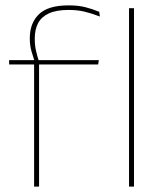

<svg xmlns="http://www.w3.org/2000/svg" viewBox="-20 -695 603 715"><path d="M235.5 -675Q271.5 -675 298 -668.2Q324.5 -661.5 349.5 -651L352 -633.5Q323.5 -644.5 296.5 -651.2Q269.5 -658 235.5 -658Q190 -658 162.2 -645.2Q134.5 -632.5 122 -609Q109.5 -585.5 109.5 -552V-549Q109.5 -525 114.5 -504.2Q119.5 -483.5 125 -466.5L108.5 -464V-467.5Q103.5 -482.5 97.2 -504.2Q91 -526 91 -550.5V-553Q91 -609 125 -642Q159 -675 235.5 -675ZM125.5 0H107V-460H125.5ZM345.5 -455H14V-471H114H120H348ZM479 0H460.5V-664.5H479Z"/></svg>

Font: Anek Kannada Thin
Style: Regular
Weight: 250
Version: Version 1.003